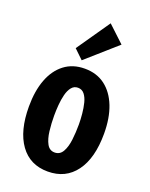

<svg xmlns="http://www.w3.org/2000/svg" viewBox="-158 -927 801 1023"><g transform="rotate(20 243.0 -415.5)"><path d="M242 13Q141 13 85.5 -64Q30 -141 30 -279Q30 -367 54.5 -432Q79 -497 126.5 -533.5Q174 -570 242 -570Q310 -570 357.5 -534Q405 -498 430.5 -433Q456 -368 456 -279Q456 -140 399.5 -63.5Q343 13 242 13ZM242 -95Q272 -95 287.5 -122.5Q303 -150 308 -192.5Q313 -235 313 -279Q313 -307 310 -339Q307 -371 300 -399Q293 -427 279 -444.5Q265 -462 242 -462Q220 -462 206 -444.5Q192 -427 185 -399Q178 -371 175.5 -339.5Q173 -308 173 -279Q173 -235 178 -192.5Q183 -150 198 -122.5Q213 -95 242 -95ZM210 -606 158 -656 288 -844 381 -757Z"/></g></svg>

Font: Freeman
Style: Regular
Weight: 400
Designer: Vernon Adams, Aoife Mooney, Rodrigo Fuenzalida
Foundry: Rodrigo Fuenzalida
Version: Version 1.000; ttfautohint (v1.8.4.7-5d5b)